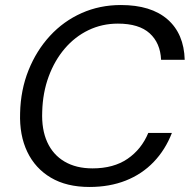

<svg xmlns="http://www.w3.org/2000/svg" viewBox="-20 -732 760 764"><path d="M336 12Q245 12 182.5 -25Q120 -62 88.5 -128Q57 -194 60 -282Q62 -374 93.5 -452.5Q125 -531 179 -589.5Q233 -648 305 -680Q377 -712 461 -712Q581 -712 646.5 -655Q712 -598 715 -494H621Q618 -561 575.5 -599.5Q533 -638 449 -638Q386 -638 332 -612Q278 -586 237.5 -538.5Q197 -491 173.5 -427Q150 -363 148 -288Q145 -217 168 -166.5Q191 -116 237 -89Q283 -62 348 -62Q432 -62 487.5 -100Q543 -138 570 -203H664Q638 -136 591.5 -87.5Q545 -39 480.5 -13.5Q416 12 336 12Z"/></svg>

Font: DM Sans 17pt
Style: Italic
Weight: 400
Italic angle: -10°
Version: Version 4.004;gftools[0.9.30]